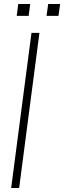

<svg xmlns="http://www.w3.org/2000/svg" viewBox="-20 -945 322 965"><path d="M178.2 -779.8 76.2 0H36.1L138.2 -779.8ZM282.2 -924.8 273.9 -865.2H213.9L222.2 -924.8ZM131.8 -924.8 124 -865.2H64L71.8 -924.8Z"/></svg>

Font: Cooper Hewitt
Style: Light Italic
Weight: 704
Designer: Village Type and Design LLC
Foundry: Cooper Hewitt Smithsonian Design Museum
Version: 1.000